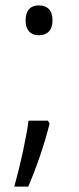

<svg xmlns="http://www.w3.org/2000/svg" viewBox="-20 -564 292 713"><path d="M75 -488C75 -451 95 -433 124 -433C155 -433 175 -451 175 -488C175 -527 155 -544 124 -544C95 -544 75 -527 75 -488ZM164 -105 158 -116H86C76 -44 56 47 33 129H85C115 59 147 -33 164 -105Z"/></svg>

Font: Noto Sans Syriac Light
Style: Regular
Weight: 300
Designer: Patrick Giasson and the Monotype Design Team
Foundry: Monotype Imaging Inc.
Version: Version 3.000